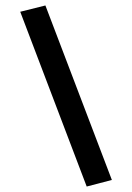

<svg xmlns="http://www.w3.org/2000/svg" viewBox="-20 -659 483 702"><path d="M54 -616 146 -639 389 -1 297 23Z"/></svg>

Font: Athiti SemiBold
Style: Regular
Weight: 600
Designer: CadsonDemak Team
Foundry: CadsonDemak
Version: Version 1.032